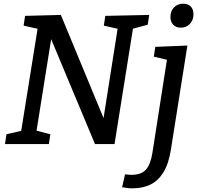

<svg xmlns="http://www.w3.org/2000/svg" viewBox="-20 -781 1076 1041"><path d="M7 0 15 -53 109 -75 93 -59 186 -639 197 -622 108 -642 116 -695 310 -700 550 -120 538 -119 620 -640 631 -622 543 -642 551 -695 789 -700 781 -647 688 -622 703 -639 601 0H495L248 -591H261L176 -59L169 -75L253 -53L245 0ZM699 240Q683 240 670 238.5Q657 237 642 234L658 164Q667 165 675.5 166Q684 167 691 167Q746 167 771 139Q796 111 806 50L887 -469L897 -454L814 -474L822 -527L996 -534L907 28Q895 106 866.5 152.5Q838 199 796 219.5Q754 240 699 240ZM960 -631Q934 -631 919 -647Q904 -663 904 -689Q904 -721 923.5 -741Q943 -761 973 -761Q999 -761 1014 -746Q1029 -731 1029 -703Q1029 -672 1009.5 -651.5Q990 -631 960 -631Z"/></svg>

Font: Bitter Thin Medium
Style: Italic
Weight: 500
Italic angle: -9°
Version: Version 3.021